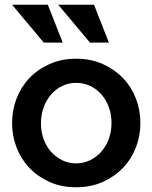

<svg xmlns="http://www.w3.org/2000/svg" viewBox="-20 -781 644 811"><path d="M301 10Q239 10 189 -12.5Q139 -35 104 -72Q69 -109 50 -158Q31 -207 31 -261Q31 -316 50 -365Q69 -414 104 -451Q139 -488 189.5 -510.5Q240 -533 301 -533Q364 -533 414 -510.5Q464 -488 499.5 -451Q535 -414 554 -365Q573 -316 573 -261Q573 -207 554 -158Q535 -109 499.5 -72Q464 -35 414 -12.5Q364 10 301 10ZM153 -260Q153 -224 164.5 -193Q176 -162 196 -139.5Q216 -117 243 -104Q270 -91 301 -91Q333 -91 360 -104Q387 -117 407.5 -140Q428 -163 439.5 -194Q451 -225 451 -262Q451 -298 439.5 -329Q428 -360 407.5 -383Q387 -406 360 -418.5Q333 -431 301 -431Q270 -431 243 -418Q216 -405 196 -382Q176 -359 164.5 -328Q153 -297 153 -260ZM165 -601H245L182 -761H31ZM360 -601H440L377 -761H226Z"/></svg>

Font: Rising Sun SemiBold
Style: Regular
Weight: 600
Designer: Matt McInerney, Pablo Impallari, Rodrigo Fuenzalida (Raleway font), Stephen Hutchings (Greek), Cristiano Sobral (main ch
Foundry: The Rising Sun Project Authors
Version: Version 4.327; ttfautohint (v1.8.4.7-5d5b-dirty)